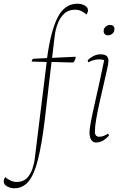

<svg xmlns="http://www.w3.org/2000/svg" viewBox="-110 -754 656 1032"><path d="M-34 258Q-53 258 -71.5 248Q-90 238 -90 222Q-90 210 -82 198Q-68 210 -52 217Q-36 224 -20 224Q14 224 34 204Q54 184 64 154.5Q74 125 77 97L141 -421L60 -423Q62 -434 68 -438L143 -442Q163 -589 200.5 -661.5Q238 -734 306 -734Q329 -734 346 -724Q363 -714 363 -698Q363 -689 355 -676Q338 -690 324 -696Q310 -702 295 -702Q258 -702 235 -680.5Q212 -659 200 -626.5Q188 -594 184 -561L170 -443L297 -449Q297 -442 292.5 -431Q288 -420 281 -418L167 -421L131 -113Q115 20 94.5 102Q74 184 43.5 221Q13 258 -34 258ZM406 12Q391 12 381 -1.5Q371 -15 371 -44Q371 -60 379 -102Q387 -144 400 -200.5Q413 -257 426 -317.5Q439 -378 450 -431Q437 -435 424 -435Q408 -435 393.5 -431Q379 -427 365 -419L361 -430Q379 -447 396 -454.5Q413 -462 429 -462Q455 -462 464 -452.5Q473 -443 473 -426Q473 -415 465.5 -381Q458 -347 447.5 -301.5Q437 -256 426 -207.5Q415 -159 407.5 -116Q400 -73 400 -47Q400 -19 423 -19Q437 -19 447.5 -23.5Q458 -28 471 -36L476 -25Q451 0 435.5 6Q420 12 406 12ZM471 -564Q459 -564 453 -570.5Q447 -577 447 -586Q447 -602 458.5 -611Q470 -620 480 -620Q505 -620 505 -598Q505 -582 494 -573Q483 -564 471 -564Z"/></svg>

Font: Petrona Thin
Style: Italic
Weight: 100
Italic angle: -9°
Designer: Ringo R. Seeber
Foundry: Ringo R. Seeber
Version: Version 2.001; ttfautohint (v1.8.3)